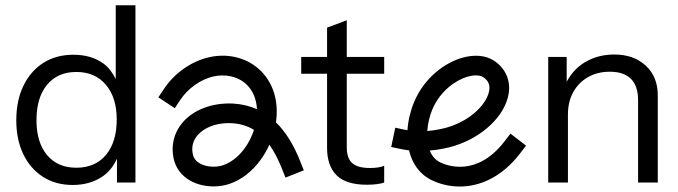

<svg xmlns="http://www.w3.org/2000/svg" viewBox="-20 -687 2540 719"><path d="M413.4 -667.3V-391C401.8 -414.2 387.2 -434.9 366.4 -449.7C336.3 -471.2 299.1 -482 254.9 -482C211.8 -482 174.4 -471.8 142.4 -451.6C110.4 -431.2 85.6 -402.6 67.7 -365.8C49.9 -329 41 -285.9 41 -236.8C41 -188.1 49.8 -145.7 67.3 -109.6C84.8 -73.2 109.4 -45 141 -24.7C172.7 -4.5 209.7 5.7 252.1 5.7C295.1 5.7 332.2 -4.8 363.2 -25.7C388.5 -42.6 405.6 -65.8 418 -92.6V-3.5H487.2V-667.3ZM377 -107.2C350.3 -75 313.3 -58.9 265.9 -58.9C219.2 -58.9 182.7 -74.7 156.2 -106.3C129.8 -138 116.6 -181.5 116.6 -236.8C116.6 -293.2 129.8 -337.6 156.2 -369.5C182.7 -401.5 219.2 -417.5 265.9 -417.5C312.6 -417.5 349.5 -401.5 376.6 -369.5C403.6 -337.6 417.1 -294.3 417.1 -239.5C417.1 -183.6 403.8 -139.5 377 -107.2Z M1104.1 -83.5C1079.4 -145.5 1049.3 -193.8 1013.4 -228.9C1024.3 -304 1005.8 -380.6 945.4 -431.9C897.4 -472.7 829.1 -487.9 762.7 -472.6C696 -457.4 632.8 -412.8 593.4 -353.2L573 -322.5L634.5 -281.8L654.9 -312.6C683.6 -356 731.2 -389.8 779.2 -400.7C822.4 -410.5 867.8 -401.1 897.8 -375.6C926.8 -351 940.4 -315.9 942.3 -278C915 -290.2 885.4 -297.3 853.2 -299.2C776.4 -302.9 705.4 -277.2 663.6 -228C631.1 -189.8 619.4 -141.5 630.5 -92.1C638.5 -56.8 660.1 -28.5 693.1 -10.1C718.2 4 749 11.1 779.8 11.1C800.2 11.1 820.5 8 839.3 1.6C884 -13.6 924.4 -44.9 956.3 -88.8C968.9 -106.2 979.8 -125.1 988.7 -145C1005.9 -121 1021.3 -91.6 1035.5 -56.1L1049.1 -21.9L1117.7 -49.2L1104 -83.4ZM896.6 -132.2C880.7 -110.3 853.6 -81.3 815.4 -68.3C788 -59 752.5 -61.5 729 -74.6C714.4 -82.7 705.7 -93.8 702.4 -108.4C696.2 -135.5 702.1 -159.6 719.6 -180.3C744 -209 787.9 -226 836.1 -226C840.3 -226 844.4 -226 848.6 -225.6C879.5 -223.8 906.8 -215.6 931.1 -200.6C923.2 -176.1 911.4 -152.5 896.6 -132.2Z M1418.7 -411V-473.7H1278.6V-611.1L1204.8 -583.4V-473.7H1108V-411H1204.8V-133.5C1204.8 -88.7 1216.6 -54.5 1240.3 -30.7C1264 -7.1 1301.9 4.8 1354.1 4.8C1368.3 4.8 1381 3.9 1392.4 2.4C1403.8 1 1412.5 -1.1 1418.7 -3.5V-66.2C1413.1 -63.8 1405.9 -61.7 1397 -60.2C1388.1 -58.6 1377.5 -57.9 1365.2 -57.9C1334.5 -57.9 1312.4 -64.1 1298.8 -76.4C1285.3 -88.6 1278.6 -107.9 1278.6 -134.5V-411Z M1891.6 -186.6 1869.1 -157.4C1764.3 -21.2 1650.1 -68.2 1628.3 -79.1C1609.5 -88.4 1596.9 -104.1 1589.3 -123.2C1624.6 -126.2 1657.6 -133.3 1679.8 -140.2C1788.1 -173.5 1872.5 -254.5 1885 -337.4C1892.5 -386.2 1873 -430.4 1831.7 -458.6C1800.3 -480 1756.9 -484.1 1709.2 -470.2C1649.3 -452.6 1571.1 -400.2 1531.2 -305.9C1517.1 -272.5 1508.1 -235.7 1505.9 -199.3C1502.7 -199.9 1499.5 -200.5 1496.3 -201.1L1460.2 -208.7L1445 -136.6L1481.1 -128.9C1491 -126.9 1501.3 -125.2 1511.8 -124C1523 -76.4 1549.6 -35.6 1595.5 -12.9C1625.5 1.9 1662 11.5 1701.5 11.5C1774.3 11.5 1857.2 -21 1927.5 -112.4L1950 -141.6L1891.6 -186.6ZM1599.1 -277.4C1629 -348 1688.3 -387.3 1730 -399.6C1741.6 -403 1752.7 -404.7 1762.4 -404.7C1773.8 -404.7 1783.4 -402.4 1790.1 -397.7C1808.3 -385.3 1815.4 -369.7 1812.1 -348.5C1805.1 -302.4 1748.8 -238.5 1658 -210.8C1639.9 -205.2 1610.9 -198.9 1580.1 -196.4C1582.1 -225.4 1589.4 -254.4 1599.1 -277.3Z M2398.5 -440.9C2368.7 -468.9 2329.2 -482.9 2280.1 -482.9C2238.3 -482.9 2200.9 -472.7 2168.1 -452.5C2139.2 -434.7 2118 -410.2 2102.1 -380.9V-473.7H2033V-3.5H2106.8V-258C2106.8 -289.9 2113.4 -317.9 2126.6 -341.9C2139.8 -365.8 2158.2 -384.7 2181.9 -398.1C2205.5 -411.6 2232.7 -418.4 2263.5 -418.4C2298.5 -418.4 2324.9 -409.6 2342.8 -391.7C2360.6 -373.8 2369.5 -347.1 2369.5 -311.4V-3.5H2443.2V-330.8C2443.2 -376.3 2428.3 -413 2398.5 -441Z"/></svg>

Font: Diatome Awesome Regular
Style: Regular
Weight: 400
Designer: 15.100.17
Foundry: 15.100.17
Version: Version 1.008;Fontself Maker 3.5.8